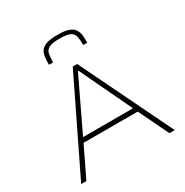

<svg xmlns="http://www.w3.org/2000/svg" viewBox="-203 -1081 1202 1246"><g transform="rotate(-30 398.0 -458.0)"><path d="M48 0 382 -688H415L749 0H709L601 -224H195L87 0ZM211 -258H585L401 -645H396ZM398 -916Q452 -916 481 -905.5Q510 -895 523 -876Q536 -857 538.5 -831.5Q541 -806 541 -775H511Q511 -813 506 -838Q501 -863 477.5 -875.5Q454 -888 398 -888Q343 -888 319 -875.5Q295 -863 290 -838Q285 -813 285 -775H254Q254 -806 257 -831.5Q260 -857 272.5 -876Q285 -895 314.5 -905.5Q344 -916 398 -916Z"/></g></svg>

Font: Saira Expanded Thin
Style: Regular
Weight: 250
Width: 7
Designer: Hector Gatti with collaboration of the Omnibus-Type team
Foundry: Omnibus-Type
Version: Version 1.101